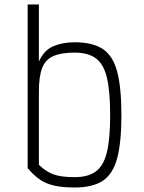

<svg xmlns="http://www.w3.org/2000/svg" viewBox="-20 -820 640 854"><path d="M312 14Q260 14 223 6Q186 -2 158 -21Q130 -40 103 -72V-800H153V-546Q174 -595 215.5 -613.5Q257 -632 312 -632Q391 -632 436.5 -602.5Q482 -573 501 -502Q520 -431 520 -308Q520 -186 501 -115.5Q482 -45 436.5 -15.5Q391 14 312 14ZM312 -32Q372 -32 406.5 -57.5Q441 -83 455.5 -143Q470 -203 470 -308Q470 -414 455.5 -474.5Q441 -535 406.5 -560.5Q372 -586 312 -586Q252 -586 217 -570.5Q182 -555 167.5 -517.5Q153 -480 153 -414V-87Q185 -56 219 -44Q253 -32 312 -32Z"/></svg>

Font: Victor Mono Thin Thin
Style: Regular
Weight: 250
Monospace: yes
Version: Version 1.561;gftools[0.9.30]